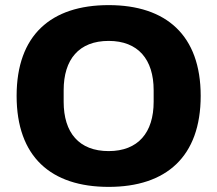

<svg xmlns="http://www.w3.org/2000/svg" viewBox="-20 -719 850 751"><path d="M405 12C630 12 765 -106 765 -344C765 -581 630 -699 405 -699C179 -699 45 -581 45 -344C45 -106 179 12 405 12ZM405 -128C289 -128 229 -200 229 -321V-366C229 -487 289 -559 405 -559C520 -559 581 -487 581 -366V-321C581 -200 520 -128 405 -128Z"/></svg>

Font: Archivo ExtraBold
Style: Regular
Weight: 800
Designer: Hector Gatti
Foundry: Omnibus-Type
Version: Version 2.001